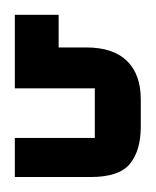

<svg xmlns="http://www.w3.org/2000/svg" viewBox="-20 -22 210 259"><path d="M0 -2H59.1V42H96.2Q132.8 42 151.4 60.3Q169.9 78.6 169.9 111.8V148.9Q169.9 180.7 155.5 198.7Q141.1 216.8 102.1 216.8H0V164.1H107.9V97.2H0Z"/></svg>

Font: Kelly Slab
Style: Regular
Weight: 400
Designer: Denis Masharov
Foundry: Denis Masharov
Version: Version 1.001